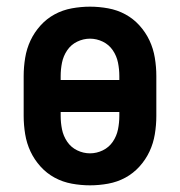

<svg xmlns="http://www.w3.org/2000/svg" viewBox="-20 -548 540 576"><path d="M250 8Q223 8 195.5 3Q168 -2 144 -15Q120 -28 101.5 -48.5Q83 -69 71.5 -93.5Q60 -118 55.5 -145.5Q51 -173 51 -200V-320Q51 -347 55.5 -374.5Q60 -402 71.5 -426.5Q83 -451 101.5 -471.5Q120 -492 144 -505Q168 -518 195.5 -523Q223 -528 250 -528Q277 -528 304.5 -523Q332 -518 356 -505Q380 -492 398.5 -471.5Q417 -451 428.5 -426.5Q440 -402 444.5 -374.5Q449 -347 449 -320V-200Q449 -173 444.5 -145.5Q440 -118 428.5 -93.5Q417 -69 398.5 -48.5Q380 -28 356 -15Q332 -2 304.5 3Q277 8 250 8ZM338 -308V-320Q338 -340 334 -360Q330 -380 318.5 -397Q307 -414 288.5 -423Q270 -432 250 -432Q230 -432 211.5 -423Q193 -414 181.5 -397Q170 -380 166 -360Q162 -340 162 -320V-308ZM250 -88Q270 -88 288.5 -97Q307 -106 318.5 -123Q330 -140 334 -160Q338 -180 338 -200V-212H162V-200Q162 -180 166 -160Q170 -140 181.5 -123Q193 -106 211.5 -97Q230 -88 250 -88Z"/></svg>

Font: Moesevka
Style: Bold
Weight: 700
Monospace: yes
Designer: Belleve Invis
Foundry: Belleve Invis
Version: Version 32.5.0; ttfautohint (v1.8.4)